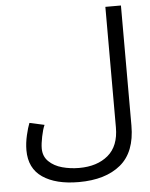

<svg xmlns="http://www.w3.org/2000/svg" viewBox="-56 -686 712 909"><g transform="rotate(-5 300.0 -232.0)"><path d="M47.5 4.5Q47.5 -29.5 56 -66.2Q64.5 -103 73 -123.5L143.5 -108Q134.5 -88.5 127.5 -54Q120.5 -19.5 120.5 2Q120.5 40 145.5 64.2Q170.5 88.5 209 99Q247.5 109.5 289.5 109.5Q375 109.5 427 65.8Q479 22 479 -66.5V-639.5H553V-69Q553 57 481 116.5Q409 176 282 176Q173 176 110.2 133.2Q47.5 90.5 47.5 4.5Z"/></g></svg>

Font: JuliaMono Light
Style: Italic
Weight: 300
Italic angle: -9°
Monospace: yes
Designer: cormullion
Foundry: corm
Version: Version 0.054; ttfautohint (v1.8.4)